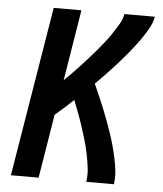

<svg xmlns="http://www.w3.org/2000/svg" viewBox="-53 -781 705 828"><g transform="rotate(5 300.0 -367.5)"><path d="M25 0 146 -735H266L216 -428Q233 -445 250.5 -462.5Q268 -480 284.5 -498Q301 -516 317.5 -534.5Q334 -553 350 -572Q366 -591 381 -610Q396 -629 409.5 -649.5Q423 -670 435.5 -691Q448 -712 452 -735H584Q580 -712 568.5 -690.5Q557 -669 543.5 -648.5Q530 -628 515 -608.5Q500 -589 484.5 -570Q469 -551 452.5 -532.5Q436 -514 419.5 -496Q403 -478 386 -460.5Q369 -443 351 -425Q362 -400 373 -375Q384 -350 394.5 -324.5Q405 -299 414.5 -273Q424 -247 433 -221Q442 -195 449.5 -168Q457 -141 463 -113.5Q469 -86 472 -57.5Q475 -29 471 0H351Q356 -31 352 -61.5Q348 -92 342 -121.5Q336 -151 327.5 -179.5Q319 -208 310 -236Q301 -264 290.5 -291.5Q280 -319 269 -347Q250 -329 230 -311Q210 -293 190 -276L145 0Z"/></g></svg>

Font: Iosevka Curly Extended
Style: Bold Italic
Weight: 700
Width: 7
Italic angle: -9°
Monospace: yes
Designer: Belleve Invis
Foundry: Belleve Invis
Version: Version 11.1.0; ttfautohint (v1.8.3)